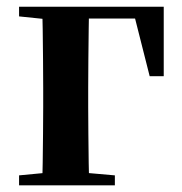

<svg xmlns="http://www.w3.org/2000/svg" viewBox="-20 -556 547 576"><path d="M105.9 0Q107.6 -25.5 108.1 -67.4Q108.6 -109.4 109.1 -154.7Q109.6 -200 109.6 -234.8V-292.5Q109.6 -331.7 109.1 -378.5Q108.6 -425.4 108.1 -468.2Q107.6 -511 105.9 -535.7H247.6Q246.6 -511 246.1 -468.2Q245.6 -425.4 245.1 -378.5Q244.6 -331.7 244.6 -292.5V-234.8Q244.6 -200 245.1 -154.7Q245.6 -109.4 246.1 -67.4Q246.6 -25.5 247.6 0ZM176.9 -500.4V-535.7H471.2L471.2 -327.4H429L378.4 -527.4L413 -500.4ZM37.2 0V-29.9L145.7 -40.2H207.3L324.6 -29.9V0ZM37.2 -506.8V-535.7H176.9V-495.5H147Z"/></svg>

Font: Noto Serif HK ExtraLight
Style: Regular
Weight: 200
Designer: Ryoko NISHIZUKA 西塚涼子 (kana & ideographs); Frank Grießhammer (Latin, Greek & Cyrillic); Wenlong ZHANG 张文龙 (bopomofo); San
Foundry: Adobe
Version: Version 2.002-H1;hotconv 1.1.0;makeotfexe 2.6.0